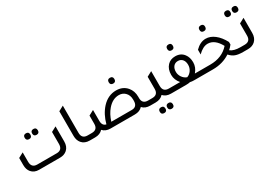

<svg xmlns="http://www.w3.org/2000/svg" viewBox="33 -1645 4016 2834"><g transform="rotate(-30 2041.0 -227.5)"><path d="M358 -465Q309 -465 309 -515Q309 -564 358 -564Q406 -564 406 -515Q406 -465 358 -465ZM485 -465Q436 -465 436 -515Q436 -564 485 -564Q533 -564 533 -515Q533 -465 485 -465ZM257 0Q176 0 130 -54Q90 -101 90 -177V-298L176 -344V-185Q176 -81 273 -81H605Q702 -81 702 -185V-388L788 -434V-177Q788 -90 735 -42Q688 0 614 0Z M1122 0Q1035 0 988 -56Q948 -104 948 -178V-599L1034 -645V-181Q1034 -81 1132 -81H1198V0Z M1842 -555Q1793 -555 1793 -605Q1793 -654 1842 -654Q1890 -654 1890 -605Q1890 -555 1842 -555ZM2162 -81H2228V0H2152Q2068 0 2021 -52Q1974 0 1890 0H1476Q1393 0 1345 -53Q1297 0 1214 0H1138V-81H1204Q1302 -81 1302 -181V-321L1388 -367V-181Q1388 -97 1453 -84Q1493 -235 1585 -336Q1688 -447 1825 -447Q1939 -447 2007 -368Q2064 -301 2064 -203V-179Q2064 -81 2162 -81ZM1885 -81Q1978 -81 1978 -185V-203Q1978 -281 1930 -327Q1888 -367 1826 -367Q1720 -367 1635 -269Q1570 -194 1535 -81Z M2516 -81H2582V0H2506Q2423 0 2375 -53Q2327 0 2244 0H2168V-81H2234Q2332 -81 2332 -181V-388L2418 -434V-181Q2418 -81 2516 -81ZM2277 100Q2325 100 2325 150Q2325 199 2277 199Q2228 199 2228 150Q2228 100 2277 100ZM2404 100Q2452 100 2452 150Q2452 199 2404 199Q2355 199 2355 150Q2355 100 2404 100Z M2835 -549Q2786 -549 2786 -599Q2786 -648 2835 -648Q2883 -648 2883 -599Q2883 -549 2835 -549ZM2959 -81H3145V0H2901Q2862 0 2833 -7Q2805 0 2765 0H2522V-81H2708Q2646 -152 2646 -238Q2646 -336 2701 -394Q2751 -447 2833 -447Q2927 -447 2978 -379Q3021 -323 3021 -238Q3021 -152 2959 -81ZM2834 -90Q2880 -106 2909 -148.5Q2938 -191 2938 -242Q2938 -300 2909.5 -333.5Q2881 -367 2833 -367Q2785 -367 2756.5 -333Q2728 -299 2728 -242Q2728 -192 2758 -149Q2788 -106 2834 -90Z M3388 -555Q3339 -555 3339 -605Q3339 -654 3388 -654Q3436 -654 3436 -605Q3436 -555 3388 -555ZM3737 -81H3802V0H3736Q3655 0 3606 -18.5Q3557 -37 3515 -84Q3389 0 3221 0H3085V-81H3222Q3425 -81 3543 -215Q3460 -368 3341 -368Q3260 -368 3174 -282V-362Q3258 -447 3352 -447Q3429 -447 3501 -391.5Q3573 -336 3628 -233V-189Q3597 -150 3569 -126Q3623 -81 3737 -81Z M3819 -555Q3770 -555 3770 -605Q3770 -654 3819 -654Q3867 -654 3867 -605Q3867 -555 3819 -555ZM3946 -555Q3897 -555 3897 -605Q3897 -654 3946 -654Q3994 -654 3994 -605Q3994 -555 3946 -555ZM3742 0V-81H3808Q3906 -81 3906 -181V-388L3992 -434V-178Q3992 -93 3941 -44Q3894 0 3818 0Z"/></g></svg>

Font: TajawalTap Med
Style: Regular
Weight: 500
Designer: Boutros Fonts
Foundry: Created by Boutros International 2017
Version: Version 2.700